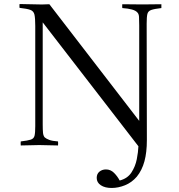

<svg xmlns="http://www.w3.org/2000/svg" viewBox="-20 -721 888 953"><path d="M667 5 192 -610V-104Q192 -76 193.5 -61.5Q195 -47 202 -39Q210 -32 225 -26.5Q240 -21 268 -19Q269 -9 268 1Q246 1 219.5 0Q193 -1 175 -1Q157 -1 130.5 0Q104 1 83 1Q82 -9 83 -19Q118 -23 133 -28Q148 -33 151.5 -47.5Q155 -62 155 -95V-592Q155 -631 151 -648.5Q147 -666 130.5 -672Q114 -678 77 -682Q76 -691 77 -701Q100 -701 125.5 -700Q151 -699 176 -699Q179 -699 195.5 -699Q212 -699 225 -700L671 -121V-595Q671 -622 670 -637.5Q669 -653 661 -660Q646 -677 587 -681Q586 -691 587 -700Q608 -700 639 -699.5Q670 -699 688 -699Q706 -699 732.5 -699.5Q759 -700 781 -700V-681Q746 -677 730.5 -671.5Q715 -666 711.5 -651.5Q708 -637 708 -604L709 -26Q709 35 697 79.5Q685 124 659 156Q634 185 600.5 198.5Q567 212 534 212Q501 212 480.5 198.5Q460 185 460 162Q460 142 473.5 131Q487 120 506 120Q529 120 546 137Q563 154 574 175Q613 165 632.5 135Q652 105 659 69Q666 33 667 5Z"/></svg>

Font: Castoro Titling
Style: Regular
Weight: 400
Version: Version 2.04